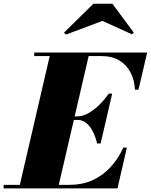

<svg xmlns="http://www.w3.org/2000/svg" viewBox="-70 -1040 832 1060"><path d="M35 0 209 -750H424L250 0ZM-50 0V-19.5H315Q383.5 -19.5 439.5 -44.5Q495.5 -69.5 538.5 -115.5Q581.5 -161.5 611 -225H630.5L578.5 0ZM466 -248Q458.5 -281.5 444 -311.2Q429.5 -341 408 -359.5Q386.5 -378 358 -378H297V-397.5H358Q386.5 -397.5 417.8 -415Q449 -432.5 478.2 -461Q507.5 -489.5 530 -523H549.5L485.5 -248ZM675 -545Q672.5 -598.5 650.5 -640.5Q628.5 -682.5 588.2 -706.5Q548 -730.5 489.5 -730.5H119V-750H742.5L694.5 -545ZM294 -849 283.5 -860 446 -1019.5H550.5L668.5 -860L659 -850.5L495.5 -924.5Z"/></svg>

Font: Bodoni Moda 11pt Black
Style: Italic
Weight: 900
Italic angle: -13°
Designer: Owen Earl
Foundry: indestructible type
Version: Version 2.004